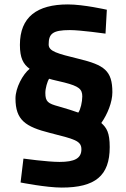

<svg xmlns="http://www.w3.org/2000/svg" viewBox="-20 -658 570 868"><path d="M463 -614C463 -614 358 -638 287 -638C147 -638 70 -581 70 -455C70 -396 85 -368 114 -347C83 -322 50 -261 50 -213C50 -115 95 -85 206 -57C316 -29 348 -22 348 17C348 58 317 74 249 74C194 74 86 59 86 59L73 167C73 167 189 190 259 190C410 190 476 137 476 7C476 -59 462 -80 438 -102C466 -142 488 -196 488 -241C488 -339 451 -364 336 -392C238 -416 200 -426 200 -457C200 -505 217 -522 296 -522C344 -522 457 -506 457 -506ZM271 -285C337 -268 352 -255 352 -222C352 -198 344 -162 334 -149C311 -157 281 -167 245 -177C197 -190 185 -198 185 -238C185 -259 194 -290 202 -302C221 -296 248 -291 271 -285Z"/></svg>

Font: TitilliumMaps29L
Style: 999 wt
Weight: 900
Designer: Campivisivi
Foundry: Accademia di Belle Arti di Urbino and students of MA course of Visual design